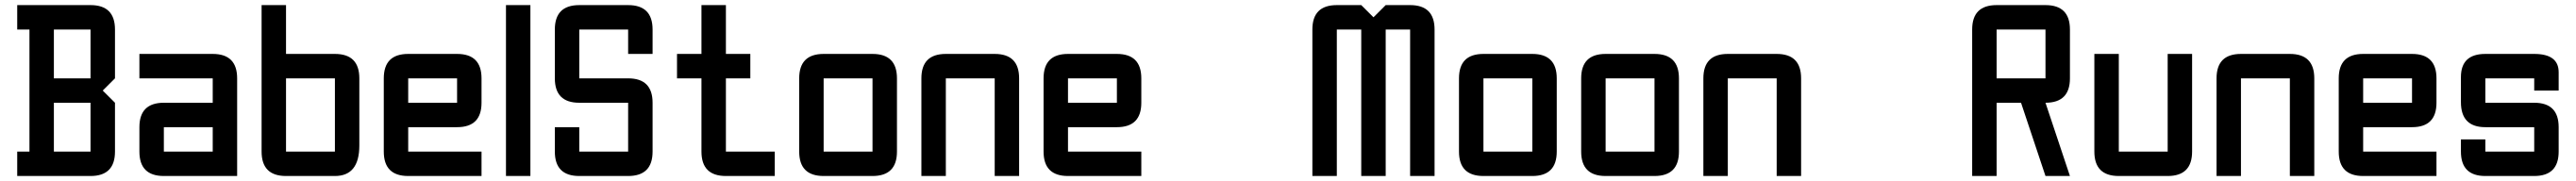

<svg xmlns="http://www.w3.org/2000/svg" viewBox="-20 -704 10294 724"><path d="M48.8 -683.6H341.8Q439.5 -683.6 439.5 -585.9V-390.6L390.6 -341.8L439.5 -293V-97.7Q439.5 0 341.8 0H48.8V-97.7H97.7V-585.9H48.8ZM341.8 -585.9H195.3V-390.6H341.8ZM341.8 -293H195.3V-97.7H341.8Z M927.7 0H634.8Q537.1 0 537.1 -97.7V-195.3Q537.1 -293 634.8 -293H830.1V-390.6H537.1V-488.3H830.1Q927.7 -488.3 927.7 -390.6ZM634.8 -97.7H830.1V-195.3H634.8Z M1025.4 -683.6H1123V-488.3H1318.4Q1416 -488.3 1416 -390.6V-122.1Q1416 0 1318.4 0H1123Q1025.4 0 1025.4 -97.7ZM1318.4 -390.6H1123V-97.7H1318.4Z M1611.3 -488.3H1806.6Q1904.3 -488.3 1904.3 -390.6V-293Q1904.3 -195.3 1806.6 -195.3H1611.3V-97.7H1904.3V0H1611.3Q1513.7 0 1513.7 -97.7V-390.6Q1513.7 -488.3 1611.3 -488.3ZM1806.6 -390.6H1611.3V-293H1806.6Z M2002 -683.6H2099.6V0H2002Z M2197.3 -195.3H2294.9V-97.7H2490.2V-293H2294.9Q2197.3 -293 2197.3 -390.6V-585.9Q2197.3 -683.6 2294.9 -683.6H2490.2Q2587.9 -683.6 2587.9 -585.9V-488.3H2490.2V-585.9H2294.9V-390.6H2490.2Q2587.9 -390.6 2587.9 -293V-97.7Q2587.9 0 2490.2 0H2294.9Q2197.3 0 2197.3 -97.7Z M2880.9 0Q2783.2 0 2783.2 -97.7V-390.6H2685.5V-488.3H2783.2V-683.6H2880.9V-488.3H2978.5V-390.6H2880.9V-97.7H3076.2V0Z M3466.8 0H3271.5Q3173.8 0 3173.8 -97.7V-390.6Q3173.8 -488.3 3271.5 -488.3H3466.8Q3564.5 -488.3 3564.5 -390.6V-97.7Q3564.5 0 3466.8 0ZM3466.8 -97.7V-390.6H3271.5V-97.7Z M3955.1 -390.6H3759.8V0H3662.1V-390.6Q3662.1 -488.3 3759.8 -488.3H3955.1Q4052.7 -488.3 4052.7 -390.6V0H3955.1Z M4248 -488.3H4443.4Q4541 -488.3 4541 -390.6V-293Q4541 -195.3 4443.4 -195.3H4248V-97.7H4541V0H4248Q4150.4 0 4150.4 -97.7V-390.6Q4150.4 -488.3 4248 -488.3ZM4443.4 -390.6H4248V-293H4443.4Z M5419.9 -585.9H5322.3V0H5224.6V-585.9Q5224.6 -683.6 5322.3 -683.6H5419.9L5468.8 -634.8L5517.6 -683.6H5615.2Q5712.9 -683.6 5712.9 -585.9V0H5615.2V-585.9H5517.6V0H5419.9Z M6103.5 0H5908.2Q5810.5 0 5810.5 -97.7V-390.6Q5810.5 -488.3 5908.2 -488.3H6103.5Q6201.2 -488.3 6201.2 -390.6V-97.7Q6201.2 0 6103.5 0ZM6103.5 -97.7V-390.6H5908.2V-97.7Z M6591.8 0H6396.5Q6298.8 0 6298.8 -97.7V-390.6Q6298.8 -488.3 6396.5 -488.3H6591.8Q6689.5 -488.3 6689.5 -390.6V-97.7Q6689.5 0 6591.8 0ZM6591.8 -97.7V-390.6H6396.5V-97.7Z M7080.1 -390.6H6884.8V0H6787.1V-390.6Q6787.1 -488.3 6884.8 -488.3H7080.1Q7177.7 -488.3 7177.7 -390.6V0H7080.1Z M8056.6 -293H7959V0H7861.3V-585.9Q7861.3 -683.6 7959 -683.6H8154.3Q8252 -683.6 8252 -585.9V-390.6Q8252 -293 8154.3 -293L8252 0H8154.3ZM8154.3 -390.6V-585.9H7959V-390.6Z M8642.6 -488.3H8740.2V-97.7Q8740.2 0 8642.6 0H8447.3Q8349.6 0 8349.6 -97.7V-488.3H8447.3V-97.7H8642.6Z M9130.9 -390.6H8935.5V0H8837.9V-390.6Q8837.9 -488.3 8935.5 -488.3H9130.9Q9228.5 -488.3 9228.5 -390.6V0H9130.9Z M9423.8 -488.3H9619.1Q9716.8 -488.3 9716.8 -390.6V-293Q9716.8 -195.3 9619.1 -195.3H9423.8V-97.7H9716.8V0H9423.8Q9326.2 0 9326.2 -97.7V-390.6Q9326.2 -488.3 9423.8 -488.3ZM9619.1 -390.6H9423.8V-293H9619.1Z M9814.5 -146.5H9912.1V-97.7H10107.4V-195.3H9912.1Q9814.5 -195.3 9814.5 -295.4V-395.5Q9814.5 -488.3 9912.1 -488.3H10107.4Q10205.1 -488.3 10205.1 -415V-341.8H10107.4V-390.6H9912.1V-293H10107.4Q10205.1 -293 10205.1 -195.3V-97.7Q10205.1 0 10107.4 0H9912.1Q9814.5 0 9814.5 -97.7Z"/></svg>

Font: BabelStone Moon Runes
Style: Regular
Weight: 400
Designer: Andrew West
Foundry: BabelStone
Version: Version 7.001 March 14, 2022